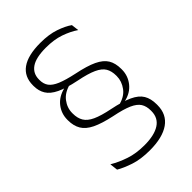

<svg xmlns="http://www.w3.org/2000/svg" viewBox="-211 -737 891 891"><g transform="rotate(-45 234.0 -292.0)"><path d="M278 -185.5Q323.5 -195.5 345.5 -225.2Q367.5 -255 367.5 -288.5V-291.5Q367.5 -321.5 355.5 -341.8Q343.5 -362 312.5 -376.2Q281.5 -390.5 223.5 -402Q162 -414.5 126.8 -431.5Q91.5 -448.5 76.8 -472.5Q62 -496.5 62 -529V-533Q62 -590 103 -619.2Q144 -648.5 225.5 -648.5Q282 -648.5 322.5 -634.5Q363 -620.5 387.5 -603L392 -566Q361 -587 321 -600.8Q281 -614.5 228 -614.5Q162.5 -614.5 131.8 -593.2Q101 -572 101 -532.5V-528.5Q101 -503.5 113.5 -486.2Q126 -469 156.2 -456.2Q186.5 -443.5 240 -432Q303.5 -419 339.5 -402Q375.5 -385 390.8 -360Q406 -335 406 -297V-293.5Q406 -253 381 -221.2Q356 -189.5 311 -179.5V-168.5ZM189 -416Q144.5 -405.5 122.2 -376.5Q100 -347.5 100 -313.5V-310Q100 -279.5 112.5 -258.8Q125 -238 155.5 -224Q186 -210 240.5 -199Q304 -186 340 -169.2Q376 -152.5 391 -127.5Q406 -102.5 406 -64.5V-60Q406 1 361 32.5Q316 64 232.5 64Q173.5 64 131 49.8Q88.5 35.5 61.5 19.5L57 -20Q92.5 1 134.8 15.2Q177 29.5 231.5 29.5Q296.5 29.5 331.5 7Q366.5 -15.5 366.5 -60.5V-64Q366.5 -92 354.5 -111Q342.5 -130 311.8 -143.8Q281 -157.5 223.5 -169Q163 -182 127.5 -199.2Q92 -216.5 77 -242Q62 -267.5 62 -303.5V-307Q62 -347.5 86.5 -378.8Q111 -410 156 -421V-430.5Z"/></g></svg>

Font: Anek Bangla Medium ExtraLight
Style: Regular
Weight: 250
Version: Version 1.003